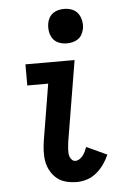

<svg xmlns="http://www.w3.org/2000/svg" viewBox="-54 -785 557 833"><g transform="rotate(-5 225.0 -368.5)"><path d="M248 8Q224 8 201.5 2.5Q179 -3 162 -16.5Q145 -30 133.5 -50Q122 -70 118 -92Q114 -114 115 -138Q116 -162 120 -186L160 -428H69V-520H283L225 -171Q224 -162 223 -153.5Q222 -145 221.5 -136.5Q221 -128 221.5 -119.5Q222 -111 225 -103.5Q228 -96 234 -90Q240 -84 248 -84Q258 -84 267 -90Q276 -96 282 -104Q288 -112 292.5 -121.5Q297 -131 300 -140L389 -99Q380 -78 366 -58Q352 -38 333.5 -22.5Q315 -7 292.5 0.5Q270 8 248 8ZM256 -595Q238 -595 221.5 -601.5Q205 -608 195.5 -621.5Q186 -635 183 -652.5Q180 -670 183 -688Q185 -701 191.5 -712.5Q198 -724 208.5 -731.5Q219 -739 231.5 -742Q244 -745 257 -745Q275 -745 291.5 -738.5Q308 -732 317.5 -718.5Q327 -705 330.5 -687.5Q334 -670 331 -652Q328 -639 322 -627.5Q316 -616 305 -608.5Q294 -601 281.5 -598Q269 -595 256 -595Z"/></g></svg>

Font: Iosevka Etoile Semibold
Style: Italic
Weight: 600
Italic angle: -9°
Designer: Belleve Invis
Foundry: Belleve Invis
Version: Version 22.1.2; ttfautohint (v1.8.4)